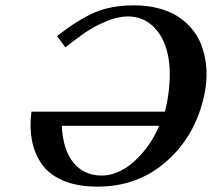

<svg xmlns="http://www.w3.org/2000/svg" viewBox="-20 -678 784 710"><path d="M568.4 -212.9H208.5Q212.9 -122.6 252.2 -75.7Q291.5 -28.8 356 -28.8Q381.8 -28.8 408.4 -38.8Q435.1 -48.8 458.3 -66.4Q481.4 -84 502.2 -107.2Q522.9 -130.4 539.8 -157.2Q556.6 -184.1 568.4 -212.9ZM221.7 -502.9 190.9 -544.9Q270 -606 330.6 -632.1Q391.1 -658.2 476.1 -658.2Q523.9 -658.2 564 -647.9Q604 -637.7 633.1 -619.9Q662.1 -602.1 684.3 -577.4Q706.5 -552.7 719.5 -523.7Q732.4 -494.6 738.5 -461.7Q744.6 -428.7 743.7 -395Q742.7 -361.3 735.4 -327.1Q703.6 -176.8 596.9 -82.3Q490.2 12.2 340.3 12.2Q265.6 12.2 212.9 -10.5Q160.2 -33.2 133.5 -72.5Q106.9 -111.8 97.9 -159.9Q88.9 -208 96.2 -265.1H589.4Q592.3 -273.9 597.2 -296.9Q614.7 -389.6 603.5 -460.7Q592.3 -531.7 552.2 -574.5Q512.2 -617.2 453.1 -617.2Q415.5 -617.2 372.6 -599.1Q329.6 -581.1 297.9 -559.6Q266.1 -538.1 221.7 -502.9Z"/></svg>

Font: Linux Libertine Slanted
Style: Semibold Slanted
Weight: 600
Designer: Philipp H. Poll
Foundry: Philipp H. Poll
Version: Version 5.1.1